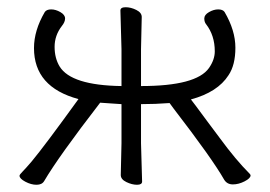

<svg xmlns="http://www.w3.org/2000/svg" viewBox="-20 -502 748 531"><path d="M81 9Q66 9 50 0.5Q34 -8 34 -16Q34 -19 42 -27Q50 -35 68 -56Q103 -98 197 -228Q74 -261 74 -369Q74 -418 104 -469Q109 -476 121.5 -476Q134 -476 147 -468.5Q160 -461 160 -451Q160 -441 151 -430Q131 -404 131 -372.5Q131 -341 145 -318Q177 -266 316 -264V-366L313 -473Q313 -482 327.5 -482Q342 -482 357 -474.5Q372 -467 372 -455L370 -366V-264Q523 -264 558 -314Q574 -337 574 -360Q574 -404 550 -435Q545 -441 545 -451Q545 -461 558 -468.5Q571 -476 583.5 -476Q596 -476 601 -469Q631 -418 631 -370Q631 -322 612 -294Q582 -247 508 -227L521 -210Q534 -192 552.5 -167.5Q571 -143 588 -120Q632 -60 670 -22Q673 -19 673 -17Q673 -9 656.5 -0.5Q640 8 624 8Q608 8 600 -5Q567 -63 460 -202L449 -217Q410 -214 370 -214V-106L373 0Q373 9 359 9Q345 9 329.5 1.5Q314 -6 314 -18L316 -106V-214Q301 -215 286 -216Q271 -217 257 -218Q142 -69 102 -1Q96 9 81 9Z"/></svg>

Font: LXGW WenKai TC Light
Style: Regular
Weight: 300
Designer: LXGW / Fontworks Inc.
Foundry: LXGW / Fontworks Inc.
Version: Version 1.330